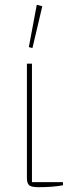

<svg xmlns="http://www.w3.org/2000/svg" viewBox="-20 -771 310 799"><path d="M113 -506V-13H242V0Q222 4 195 6Q168 8 141 8Q111 8 101.5 0Q92 -8 92 -31V-506ZM100 -575 133 -751 156 -745 115 -571Z"/></svg>

Font: IBM Plex Serif Thin
Style: Regular
Weight: 100
Designer: Mike Abbink, Paul van der Laan, Pieter van Rosmalen
Foundry: Bold Monday
Version: Version 3.001